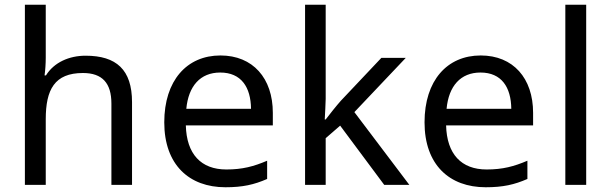

<svg xmlns="http://www.w3.org/2000/svg" viewBox="-20 -780 2578 810"><path d="M173 -537V-760H85V0H173V-277C173 -402 210 -472 330 -472C412 -472 450 -429 450 -343V0H537V-349C537 -486 471 -545 341 -545C272 -545 208 -517 174 -462H168C171 -483 173 -511 173 -537Z M910 -546C768 -546 673 -440 673 -264C673 -85 778 10 931 10C1004 10 1052 -1 1107 -25V-102C1051 -78 1003 -65 935 -65C828 -65 767 -130 764 -251H1131V-304C1131 -450 1047 -546 910 -546ZM909 -474C998 -474 1038 -412 1039 -321H766C775 -417 825 -474 909 -474Z M1354 -363V-760H1267V0H1354V-197L1415 -250L1601 0H1707L1475 -307L1692 -536H1589L1418 -355C1400 -335 1366 -292 1354 -276H1350C1351 -301 1354 -342 1354 -363Z M2008 -546C1866 -546 1771 -440 1771 -264C1771 -85 1876 10 2029 10C2102 10 2150 -1 2205 -25V-102C2149 -78 2101 -65 2033 -65C1926 -65 1865 -130 1862 -251H2229V-304C2229 -450 2145 -546 2008 -546ZM2007 -474C2096 -474 2136 -412 2137 -321H1864C1873 -417 1923 -474 2007 -474Z M2453 0V-760H2365V0Z"/></svg>

Font: Noto Sans Syriac Western
Style: Regular
Weight: 400
Designer: Patrick Giasson and the Monotype Design Team
Foundry: Monotype Imaging Inc.
Version: Version 3.000